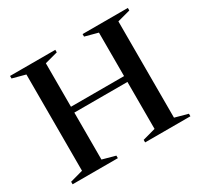

<svg xmlns="http://www.w3.org/2000/svg" viewBox="-148 -894 1129 1082"><g transform="rotate(-30 417.0 -352.5)"><path d="M244 -39.5 328 -16.5V0H33.5V-16.5L117.5 -39.5V-666L33.5 -688.5V-705H328V-688.5L244 -666ZM716 -39.5 800 -16.5V0H505.5V-16.5L589.5 -39.5V-666L505.5 -688.5V-705H800V-688.5L716 -666ZM172 -345V-383H660.5V-345Z"/></g></svg>

Font: Newsreader 60pt Medium
Style: Regular
Weight: 500
Designer: Hugues Gentile
Foundry: Production Type
Version: Version 1.003